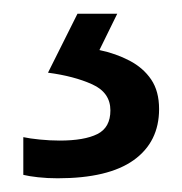

<svg xmlns="http://www.w3.org/2000/svg" viewBox="-20 -20 265 280"><path d="M212 139Q212 187 175 213.5Q138 240 64 240Q49 240 35.5 238.5Q22 237 14 235V180Q23 182 38 183.5Q53 185 67 185Q103 185 122 175.5Q141 166 141 141Q141 115 114.5 103Q88 91 50 86L93 0H151L125 53Q149 58 169 68.5Q189 79 200.5 96Q212 113 212 139Z"/></svg>

Font: Noto Sans Armenian
Style: Regular
Weight: 400
Designer: Monotype Design Team
Foundry: Monotype Imaging Inc.
Version: Version 2.007